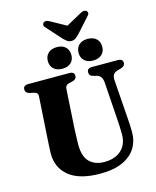

<svg xmlns="http://www.w3.org/2000/svg" viewBox="-154 -1189 1069 1312"><g transform="rotate(-15 380.0 -533.0)"><path d="M597.5 -305 579 -576.5Q575.5 -624 538 -633.5L519.5 -638Q501.5 -642.5 494.5 -650.2Q487.5 -658 487.5 -671Q487.5 -700 522 -700H705Q740.5 -700 740.5 -671Q740.5 -648 708 -638L690 -634Q663.5 -626 654.8 -611.2Q646 -596.5 648 -572L667 -306Q671.5 -257 672 -203Q673 -139.5 642.8 -89.2Q612.5 -39 550 -10Q487.5 19 391 19Q244 19 170.2 -41Q96.5 -101 97.5 -202.5Q97.5 -217.5 99 -245Q100.5 -272.5 103.5 -322L121 -600.5Q122 -615 115.2 -622.2Q108.5 -629.5 91 -633.5L68.5 -638Q36 -645 36 -671Q36 -700 71.5 -700H362.5Q397.5 -700 397.5 -671Q397.5 -646 365 -638.5L342 -633.5Q316.5 -627.5 315 -601L298 -321Q296.5 -288 295.8 -261.2Q295 -234.5 294.5 -214.5Q294 -129 332.2 -90Q370.5 -51 438.5 -51Q514.5 -51 558.5 -92.2Q602.5 -133.5 601.5 -205Q601 -240 600 -262.5Q599 -285 597.5 -305ZM325 -740.5Q287 -740.5 264.2 -761Q241.5 -781.5 241.5 -816.5Q241.5 -852 264.2 -872.8Q287 -893.5 325 -893.5Q363.5 -893.5 385.8 -872.8Q408 -852 408 -816.5Q408 -782 385.8 -761.2Q363.5 -740.5 325 -740.5ZM542 -740.5Q504 -740.5 481.5 -761Q459 -781.5 459 -816.5Q459 -852 481.5 -872.8Q504 -893.5 542 -893.5Q581.5 -893.5 604 -872.8Q626.5 -852 626.5 -816.5Q626.5 -782 604 -761.2Q581.5 -740.5 542 -740.5ZM488.5 -938.5Q474.5 -925 463 -916.5Q451.5 -908 434 -908Q416.5 -908 405 -916.5Q393.5 -925 379.5 -938.5L285 -1044Q274.5 -1054.5 275.2 -1064.2Q276 -1074 282 -1079Q298 -1092 324.5 -1076.5L434 -1016L543.5 -1076.5Q570.5 -1091.5 586.5 -1079Q592.5 -1074 593.2 -1064.2Q594 -1054.5 583.5 -1044Z"/></g></svg>

Font: Fraunces 9pt
Style: Bold
Weight: 700
Version: Version 1.000;[b76b70a41]